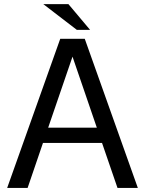

<svg xmlns="http://www.w3.org/2000/svg" viewBox="-20 -920 710 940"><path d="M314.9 -899.9 420.9 -773.9H356L191.9 -899.9ZM15.1 0 274.9 -730H305.2H365.2H395L654.8 0H555.2L479.5 -220.2H190.4L115.2 0ZM335 -642.6 215.8 -294.9H454.1Z"/></svg>

Font: Miedinger*
Style: Book
Weight: 400
Version: Version 001.000